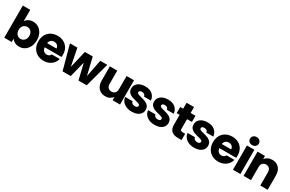

<svg xmlns="http://www.w3.org/2000/svg" viewBox="182 -2310 5781 3828"><g transform="rotate(30 3072.5 -396.5)"><path d="M405 -566Q474 -566 530 -531Q586 -496 618.5 -431Q651 -366 651 -280Q651 -194 618.5 -128.5Q586 -63 530 -27.5Q474 8 405 8Q346 8 302 -15.5Q258 -39 233 -78V0H62V-740H233V-479Q257 -518 302 -542Q347 -566 405 -566ZM354 -417Q303 -417 267.5 -380Q232 -343 232 -279Q232 -215 267.5 -178Q303 -141 354 -141Q405 -141 441 -178.5Q477 -216 477 -280Q477 -344 441.5 -380.5Q406 -417 354 -417Z M1243 -238H856Q860 -186 889.5 -158.5Q919 -131 962 -131Q1026 -131 1051 -185H1233Q1219 -130 1182.5 -86Q1146 -42 1091 -17Q1036 8 968 8Q886 8 822 -27Q758 -62 722 -127Q686 -192 686 -279Q686 -366 721.5 -431Q757 -496 821 -531Q885 -566 968 -566Q1049 -566 1112 -532Q1175 -498 1210.5 -435Q1246 -372 1246 -288Q1246 -264 1243 -238ZM1071 -333Q1071 -377 1041 -403Q1011 -429 966 -429Q923 -429 893.5 -404Q864 -379 857 -333Z M2111 -558 1960 0H1771L1683 -362L1592 0H1404L1252 -558H1423L1502 -159L1596 -558H1777L1872 -161L1950 -558Z M2727 -558V0H2556V-76Q2530 -39 2485.5 -16.5Q2441 6 2387 6Q2323 6 2274 -22.5Q2225 -51 2198 -105Q2171 -159 2171 -232V-558H2341V-255Q2341 -199 2370 -168Q2399 -137 2448 -137Q2498 -137 2527 -168Q2556 -199 2556 -255V-558Z M2741 -183H2910Q2913 -154 2937 -136Q2961 -118 2996 -118Q3028 -118 3045.5 -130.5Q3063 -143 3063 -163Q3063 -187 3038 -198.5Q3013 -210 2957 -224Q2897 -238 2857 -253.5Q2817 -269 2788 -302.5Q2759 -336 2759 -393Q2759 -441 2785.5 -480.5Q2812 -520 2863.5 -543Q2915 -566 2986 -566Q3091 -566 3151.5 -514Q3212 -462 3221 -376H3063Q3059 -405 3037.5 -422Q3016 -439 2981 -439Q2951 -439 2935 -427.5Q2919 -416 2919 -396Q2919 -372 2944.5 -360Q2970 -348 3024 -336Q3086 -320 3125 -304.5Q3164 -289 3193.5 -254.5Q3223 -220 3224 -162Q3224 -113 3196.5 -74.5Q3169 -36 3117.5 -14Q3066 8 2998 8Q2925 8 2868 -17Q2811 -42 2778 -85.5Q2745 -129 2741 -183Z M3267 -183H3436Q3439 -154 3463 -136Q3487 -118 3522 -118Q3554 -118 3571.5 -130.5Q3589 -143 3589 -163Q3589 -187 3564 -198.5Q3539 -210 3483 -224Q3423 -238 3383 -253.5Q3343 -269 3314 -302.5Q3285 -336 3285 -393Q3285 -441 3311.5 -480.5Q3338 -520 3389.5 -543Q3441 -566 3512 -566Q3617 -566 3677.5 -514Q3738 -462 3747 -376H3589Q3585 -405 3563.5 -422Q3542 -439 3507 -439Q3477 -439 3461 -427.5Q3445 -416 3445 -396Q3445 -372 3470.5 -360Q3496 -348 3550 -336Q3612 -320 3651 -304.5Q3690 -289 3719.5 -254.5Q3749 -220 3750 -162Q3750 -113 3722.5 -74.5Q3695 -36 3643.5 -14Q3592 8 3524 8Q3451 8 3394 -17Q3337 -42 3304 -85.5Q3271 -129 3267 -183Z M4143 -145V0H4056Q3963 0 3911 -45.5Q3859 -91 3859 -194V-416H3791V-558H3859V-694H4030V-558H4142V-416H4030V-192Q4030 -167 4042 -156Q4054 -145 4082 -145Z M4177 -183H4346Q4349 -154 4373 -136Q4397 -118 4432 -118Q4464 -118 4481.5 -130.5Q4499 -143 4499 -163Q4499 -187 4474 -198.5Q4449 -210 4393 -224Q4333 -238 4293 -253.5Q4253 -269 4224 -302.5Q4195 -336 4195 -393Q4195 -441 4221.5 -480.5Q4248 -520 4299.5 -543Q4351 -566 4422 -566Q4527 -566 4587.5 -514Q4648 -462 4657 -376H4499Q4495 -405 4473.5 -422Q4452 -439 4417 -439Q4387 -439 4371 -427.5Q4355 -416 4355 -396Q4355 -372 4380.5 -360Q4406 -348 4460 -336Q4522 -320 4561 -304.5Q4600 -289 4629.5 -254.5Q4659 -220 4660 -162Q4660 -113 4632.5 -74.5Q4605 -36 4553.5 -14Q4502 8 4434 8Q4361 8 4304 -17Q4247 -42 4214 -85.5Q4181 -129 4177 -183Z M5264 -238H4877Q4881 -186 4910.5 -158.5Q4940 -131 4983 -131Q5047 -131 5072 -185H5254Q5240 -130 5203.5 -86Q5167 -42 5112 -17Q5057 8 4989 8Q4907 8 4843 -27Q4779 -62 4743 -127Q4707 -192 4707 -279Q4707 -366 4742.5 -431Q4778 -496 4842 -531Q4906 -566 4989 -566Q5070 -566 5133 -532Q5196 -498 5231.5 -435Q5267 -372 5267 -288Q5267 -264 5264 -238ZM5092 -333Q5092 -377 5062 -403Q5032 -429 4987 -429Q4944 -429 4914.5 -404Q4885 -379 4878 -333Z M5311 -708Q5311 -748 5339.5 -774.5Q5368 -801 5413 -801Q5457 -801 5485.5 -774.5Q5514 -748 5514 -708Q5514 -669 5485.5 -642.5Q5457 -616 5413 -616Q5368 -616 5339.5 -642.5Q5311 -669 5311 -708ZM5498 -558V0H5327V-558Z M6126 -326V0H5956V-303Q5956 -359 5927 -390Q5898 -421 5849 -421Q5800 -421 5771 -390Q5742 -359 5742 -303V0H5571V-558H5742V-484Q5768 -521 5812 -542.5Q5856 -564 5911 -564Q6009 -564 6067.5 -500.5Q6126 -437 6126 -326Z"/></g></svg>

Font: Poppins A&M
Style: Bold-A&M
Weight: 700
Designer: Ninad Kale (Devanagari), Jonny Pinhorn (Latin)
Foundry: Indian Type Foundry
Version: 4.004